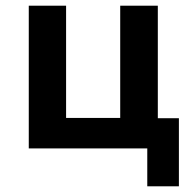

<svg xmlns="http://www.w3.org/2000/svg" viewBox="-20 -521 684 674"><path d="M497 133V0H81V-501H212V-107H402V-501H534V-106H608V133Z"/></svg>

Font: Nunito Sans 7pt SemiCondensed
Style: Bold
Weight: 700
Width: 4
Designer: Vernon Adams
Foundry: Vernon Adams
Version: Version 3.101;gftools[0.9.27]